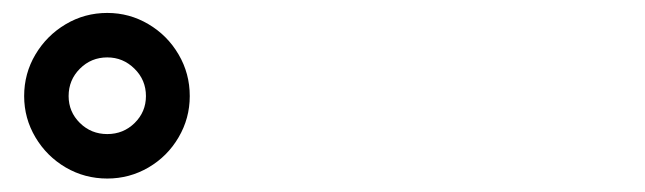

<svg xmlns="http://www.w3.org/2000/svg" viewBox="-20 -838 978 291"><path d="M16.6 -692.4Q16.6 -726.6 33.7 -755.4Q50.8 -784.2 79.6 -801.3Q108.4 -818.4 142.6 -818.4Q176.3 -818.4 205.1 -801.3Q233.9 -784.2 250.7 -755.4Q267.6 -726.6 267.6 -692.4Q267.6 -658.7 250.7 -629.9Q233.9 -601.1 205.1 -584.2Q176.3 -567.4 142.6 -567.4Q108.4 -567.4 79.6 -584.2Q50.8 -601.1 33.7 -629.9Q16.6 -658.7 16.6 -692.4ZM201.2 -692.4Q201.2 -716.8 183.8 -733.9Q166.5 -751 142.6 -751Q118.2 -751 101.1 -733.9Q84 -716.8 84 -692.4Q84 -668.5 101.1 -651.6Q118.2 -634.8 142.6 -634.8Q167 -634.8 184.1 -651.6Q201.2 -668.5 201.2 -692.4Z"/></svg>

Font: Pretendard JP Medium
Style: Regular
Weight: 500
Designer: Base glyphs from Inter by Rasmus Andersson; Hangeul glyphs from Noto Sans CJK(Source Han Sans) by Jang Soo-young and Kan
Foundry: Kil Hyung-jin
Version: Version 1.309